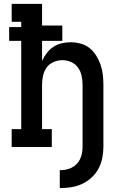

<svg xmlns="http://www.w3.org/2000/svg" viewBox="-20 -755 640 986"><path d="M287 211V119Q303 119 318.5 116Q334 113 348 106Q362 99 373.5 87.5Q385 76 391.5 61.5Q398 47 401 31.5Q404 16 404 0V-320Q404 -343 399 -366Q394 -389 380.5 -408Q367 -427 345 -436.5Q323 -446 300 -446Q277 -446 255 -436.5Q233 -427 219.5 -408Q206 -389 201 -366Q196 -343 196 -320V-92H246V0H40V-92H89V-545H27V-616H89V-643H40V-735H196V-624H300V-545H196V-442Q206 -463 220 -482Q234 -501 253.5 -514Q273 -527 296 -532.5Q319 -538 343 -538Q369 -538 394.5 -531Q420 -524 440 -508Q460 -492 474 -469.5Q488 -447 496.5 -422.5Q505 -398 508 -372Q511 -346 511 -320V0Q511 29 505 58Q499 87 485 112.5Q471 138 449 158Q427 178 400.5 190Q374 202 345 206.5Q316 211 287 211Z"/></svg>

Font: Iosevka Slab Semibold Extended
Style: Regular
Weight: 600
Width: 7
Monospace: yes
Designer: Belleve Invis
Foundry: Belleve Invis
Version: Version 11.1.0; ttfautohint (v1.8.3)